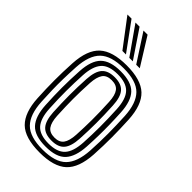

<svg xmlns="http://www.w3.org/2000/svg" viewBox="-241 -873 963 963"><g transform="rotate(45 240.5 -391.5)"><path d="M240.8 9.2Q135.8 9.2 91 -35.4Q46.2 -80 41 -176.5Q37.5 -241.8 37.4 -299.5Q37.2 -357.2 41 -424.2Q46.8 -524 93.5 -566.6Q140.2 -609.2 240.8 -609.2Q342.8 -609.2 388.6 -565.9Q434.5 -522.5 440 -424Q443.2 -361.2 443.5 -302.4Q443.8 -243.5 440 -176.5Q434 -76.8 387.6 -33.8Q341.2 9.2 240.8 9.2ZM240.8 -11.8Q329.8 -11.8 369 -51.2Q408.2 -90.8 413.5 -178Q417.2 -245 417 -301.2Q416.8 -357.5 413.5 -422.8Q408.8 -508.8 370 -548.5Q331.2 -588.2 240.8 -588.2Q152.5 -588.2 112.6 -549.5Q72.8 -510.8 67.5 -422.8Q64.8 -373.8 64 -334Q63.2 -294.2 64.2 -257Q65.2 -219.8 67.5 -177.8Q72.2 -91 111.4 -51.4Q150.5 -11.8 240.8 -11.8ZM240.8 -33Q163.5 -33 130.8 -68.4Q98 -103.8 93.8 -180.2Q90.2 -245.2 90.2 -300.8Q90.2 -356.2 94 -421Q98.5 -499.5 132.6 -533.2Q166.8 -567 240.8 -567Q316.8 -567 349.8 -532.4Q382.8 -497.8 387 -421.5Q389.5 -374.8 390.2 -336.1Q391 -297.5 390.2 -260.1Q389.5 -222.8 387 -179.5Q382.5 -103.8 349.8 -68.4Q317 -33 240.8 -33ZM240.8 -54.2Q301.2 -54.2 329 -83.9Q356.8 -113.5 360.8 -182.2Q364 -240.5 364.1 -296Q364.2 -351.5 360.8 -418.8Q357 -487.5 329 -516.6Q301 -545.8 240.8 -545.8Q177.8 -545.8 150.9 -515.1Q124 -484.5 120.2 -418.5Q117 -361 116.8 -304.8Q116.5 -248.5 120.2 -181.2Q124 -114 151.5 -84.1Q179 -54.2 240.8 -54.2ZM240.8 -75.2Q193.5 -75.2 171.6 -100.1Q149.8 -125 146.5 -182Q143.2 -245.8 143.1 -300.8Q143 -355.8 146.5 -417.8Q150 -475.8 172.1 -500.2Q194.2 -524.8 240.8 -524.8Q287.8 -524.8 309.5 -500Q331.2 -475.2 334.2 -418Q337.8 -350.8 337.6 -295.9Q337.5 -241 334.2 -183Q331 -125.8 309.5 -100.5Q288 -75.2 240.8 -75.2ZM240.8 -96.5Q274.2 -96.5 289.6 -117.1Q305 -137.8 307.8 -184.5Q310.8 -238.5 311.1 -292.1Q311.5 -345.8 307.8 -416.8Q305.5 -462.5 290.1 -483Q274.8 -503.5 240.8 -503.5Q205.5 -503.5 190.6 -482Q175.8 -460.5 173 -416.5Q169.5 -351.5 169.6 -299.8Q169.8 -248 173 -183.5Q175.5 -138.5 190.8 -117.5Q206 -96.5 240.8 -96.5ZM174.2 -645 63 -792H92.2L199.5 -645ZM223.2 -645 120 -792H149.2L248.2 -645ZM272.2 -645 176.8 -792H206L297.5 -645Z"/></g></svg>

Font: Big Shoulders Inline Text ExtraBold
Style: Regular
Weight: 800
Designer: Patric King
Foundry: XO Type Co
Version: Version 1.000